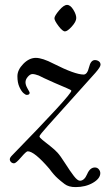

<svg xmlns="http://www.w3.org/2000/svg" viewBox="-20 -666 449 783"><path d="M245 -538Q235 -538 218.5 -560Q202 -582 202 -591.5Q202 -601 221 -623.5Q240 -646 253.5 -646Q267 -646 279 -626.5Q291 -607 291 -592.5Q291 -578 273 -558Q255 -538 245 -538ZM29 -32Q271 -280 271 -296Q271 -299 251.5 -307Q232 -315 202.5 -328Q173 -341 160.5 -347Q148 -353 138 -358Q122 -364 112.5 -364Q103 -364 93.5 -353Q84 -342 84 -330.5Q84 -319 92.5 -304.5Q101 -290 101 -288Q101 -279 89 -279Q84 -279 75.5 -286.5Q67 -294 59 -311.5Q51 -329 51 -355Q51 -381 75 -405.5Q99 -430 126 -430Q153 -430 199 -406Q286 -362 321 -362Q336 -362 343 -391.5Q350 -421 367 -421Q376 -421 383 -416Q390 -411 390 -402Q390 -393 369 -369L176 -154Q141 -115 141 -110Q141 -105 153.5 -95Q166 -85 184.5 -70.5Q203 -56 214.5 -43.5Q226 -31 246 0.5Q266 32 281 51.5Q296 71 306 71Q324 71 335.5 44Q347 17 367 17Q377 17 383 24.5Q389 32 389 40Q389 62 359 79.5Q329 97 288 97Q260 97 243.5 84.5Q227 72 216 62Q200 48 181 22Q120 -49 93 -49Q87 -49 66 -24.5Q45 0 37.5 0Q30 0 25 -5Q20 -10 20 -16.5Q20 -23 29 -32Z"/></svg>

Font: Sorts Mill Goudy
Style: Italic
Weight: 400
Italic angle: -7.40001°
Version: Version 003.101